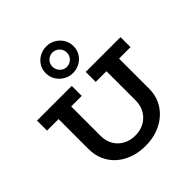

<svg xmlns="http://www.w3.org/2000/svg" viewBox="-266 -1216 1419 1419"><g transform="rotate(-45 443.5 -506.0)"><path d="M443.2 14Q372.2 14 314.4 -6.9Q256.7 -27.8 214.7 -65.5Q172.8 -103.3 150.2 -154.5Q127.6 -205.7 127.6 -267.3V-629.9H259.5V-273.8Q259.5 -220.8 283 -180.1Q306.4 -139.3 348.2 -116.5Q390 -93.7 443.2 -93.7Q497.2 -93.7 538.6 -116.9Q580 -140.1 604 -181.1Q627.9 -222.1 627.9 -275.1V-629.9H759.8V-267.3Q759.8 -205.7 736.5 -154.5Q713.2 -103.3 670.4 -65.5Q627.7 -27.8 570 -6.9Q512.2 14 443.2 14ZM7 -581.4V-686H369.7V-581.4ZM516 -581.4V-686H879.7V-581.4ZM443.3 -746.1Q405.3 -746.1 372.7 -765Q340.1 -783.9 320.2 -815.9Q300.3 -847.9 300.3 -886.9Q300.3 -928.9 320.2 -959.9Q340.1 -990.9 372.7 -1008.4Q405.3 -1025.9 443.3 -1025.9Q482 -1025.9 514.7 -1007.2Q547.3 -988.6 567.2 -956.8Q587.2 -925.1 587.2 -885.4Q587.2 -844.1 567.2 -812.4Q547.3 -780.8 514.7 -763.5Q482 -746.1 443.3 -746.1ZM443.3 -810.4Q474.2 -810.4 496.5 -831.9Q518.8 -853.4 518.8 -885.4Q518.8 -917 496.5 -939.2Q474.2 -961.4 443.3 -961.4Q413.2 -961.4 391.3 -940.4Q369.4 -919.3 369.4 -886.9Q369.4 -866.1 379.5 -848.8Q389.5 -831.4 406.7 -820.9Q423.8 -810.4 443.3 -810.4Z"/></g></svg>

Font: BioRhyme ExtraBold
Style: Regular
Weight: 800
Designer: Aoife Mooney
Foundry: Aoife Mooney Type
Version: Version 1.600;gftools[0.9.33]